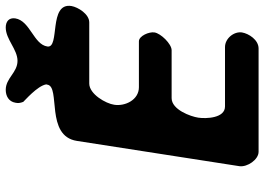

<svg xmlns="http://www.w3.org/2000/svg" viewBox="-146 -775 921 669"><g transform="rotate(-90 314.5 -440.5)"><path d="M354 -736C347 -689 175 -744 158 -633L70 -67C66 -39 93 0 120 0H480C510 0 532 -34 536 -58C540 -86 515 -117 485 -117H278C237 -117 235 -183 239 -210C243 -237 267 -303 307 -303H474C496 -303 533 -341 536 -363C539 -381 524 -417 505 -417H345C301 -417 278 -465 284 -503C288 -532 321 -590 358 -590H571C600 -590 624 -629 628 -652C641 -733 480 -691 487 -736C494 -784 577 -796 585 -848C588 -870 574 -881 553 -881C512 -881 477 -840 437 -840C396 -840 377 -881 336 -881C315 -881 295 -871 291 -847C289 -837 290 -831 294 -820C297 -816 350 -771 355 -740Z"/></g></svg>

Font: Asimov Print
Style: Regular
Weight: 500
Designer: Google
Version: Version 2.000980: 2014